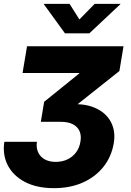

<svg xmlns="http://www.w3.org/2000/svg" viewBox="-26 -770 684 999"><path d="M254.9 209Q165.5 209 104 176.8Q42.5 144.5 14.4 89.8Q-13.7 35.2 -3.4 -32.2H166Q161.6 -1 172.6 22.7Q183.6 46.4 207 59.3Q230.5 72.3 263.7 72.3Q297.4 72.3 324.5 59.6Q351.6 46.9 369.6 22.9Q387.7 -1 392.6 -33.7Q397.9 -64 388.2 -86.9Q378.4 -109.9 354 -123Q329.6 -136.2 290.5 -136.2H186.5L203.6 -240.2L386.2 -387.7L386.7 -390.1H91.3L114.7 -529.3H616.7L595.2 -400.4L327.1 -187.5L319.8 -225.1Q405.8 -234.9 464.6 -210.4Q523.4 -186 550 -137.2Q576.7 -88.4 565.9 -24.9Q554.2 44.9 512.5 97.7Q470.7 150.4 405 179.7Q339.4 209 254.9 209ZM335.9 -750 387.2 -668.9 466.8 -750H600.6L600.1 -748L439 -596.7H312L202.1 -748L202.6 -750Z"/></svg>

Font: Inter 24pt ExtraBold
Style: Italic
Weight: 800
Italic angle: -9.3988°
Designer: Rasmus Andersson
Foundry: rsms
Version: Version 4.001;git-66647c0bb